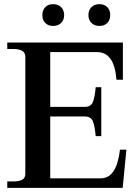

<svg xmlns="http://www.w3.org/2000/svg" viewBox="-20 -905 664 925"><path d="M184 -832Q184 -856 198 -870.5Q212 -885 236 -885Q260 -885 274.5 -870.5Q289 -856 289 -832Q289 -809 274.5 -794.5Q260 -780 236 -780Q212 -780 198 -794.5Q184 -809 184 -832ZM406 -832Q406 -856 420.5 -870.5Q435 -885 459 -885Q483 -885 497 -870.5Q511 -856 511 -832Q511 -809 497 -794.5Q483 -780 459 -780Q435 -780 420.5 -794.5Q406 -809 406 -832ZM589 -184 571 0H15V-31H44Q73 -31 87.5 -39.5Q102 -48 102 -67V-632Q102 -669 44 -669H15V-700H572V-521H541Q531 -654 448 -654H222V-390H388Q418 -390 427.5 -413.5Q437 -437 441 -485H468V-249H441Q437 -297 427.5 -320.5Q418 -344 388 -344H222V-46H466Q542 -46 558 -184Z"/></svg>

Font: Taviraj Medium
Style: Regular
Weight: 500
Designer: Katatrad Team
Foundry: CadsonDemak
Version: Version 1.030